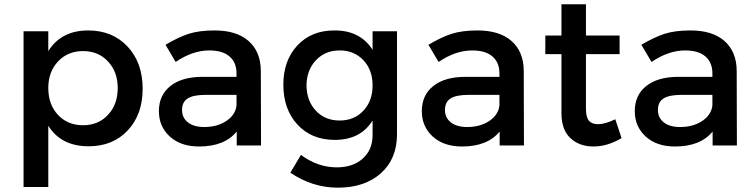

<svg xmlns="http://www.w3.org/2000/svg" viewBox="-20 -678 3524 895"><path d="M89.8 193.8V-532.2H205.1V-439.9Q265.6 -536.1 391.1 -536.1Q504.4 -536.1 574.7 -460.9Q645 -385.7 645 -264.2Q645 -144.5 575.7 -70.3Q506.3 3.9 393.1 3.9Q265.1 3.9 205.1 -91.8V193.8ZM205.1 -268.1Q205.1 -190.9 250.2 -142.6Q295.4 -94.2 367.2 -94.2Q438.5 -94.2 483.6 -142.8Q528.8 -191.4 528.8 -268.1Q528.8 -342.8 483.6 -391.4Q438.5 -439.9 367.2 -439.9Q295.9 -439.9 250.5 -391.6Q205.1 -343.3 205.1 -268.1Z M720.7 -160.2Q720.7 -233.9 773.7 -276.6Q826.7 -319.3 921.9 -319.8H1082.5V-335.9Q1082.5 -386.7 1050 -414.8Q1017.6 -442.9 955.6 -442.9Q877.9 -442.9 798.8 -389.2L751.5 -469.2Q812.5 -505.4 860.8 -520.8Q909.2 -536.1 980.5 -536.1Q1083 -536.1 1138.9 -486.8Q1194.8 -437.5 1195.8 -349.1L1196.8 0H1083.5V-64.9Q1026.9 4.9 907.7 4.9Q822.8 4.9 771.7 -41.5Q720.7 -87.9 720.7 -160.2ZM828.6 -165Q828.6 -128.9 856.2 -107.4Q883.8 -85.9 931.6 -85.9Q993.2 -85.9 1035.6 -114.5Q1078.1 -143.1 1082.5 -187V-235.8H938.5Q881.3 -235.8 855 -219.2Q828.6 -202.6 828.6 -165Z M1300.8 -283.2Q1300.8 -395.5 1365.7 -465.6Q1430.7 -535.6 1536.6 -536.1Q1658.2 -537.6 1716.8 -445.8V-532.2H1830.6V-51.8Q1830.6 62.5 1755.4 129.6Q1680.2 196.8 1554.7 196.8Q1436.5 196.8 1333.5 127L1382.8 43.9Q1460.9 102.1 1549.8 102.1Q1625.5 102.1 1671.1 61Q1716.8 20 1716.8 -48.8V-116.2Q1660.6 -25.9 1540.5 -25.9Q1432.6 -25.9 1366.7 -97.2Q1300.8 -168.5 1300.8 -283.2ZM1408.7 -279.8Q1409.7 -207.5 1452.4 -161.9Q1495.1 -116.2 1563.5 -116.2Q1630.9 -116.2 1673.8 -161.9Q1716.8 -207.5 1716.8 -279.8Q1716.8 -352.1 1673.8 -397.5Q1630.9 -442.9 1563.5 -442.9Q1495.6 -442.9 1452.6 -397.2Q1409.7 -351.6 1408.7 -279.8Z M1946.3 -160.2Q1946.3 -233.9 1999.3 -276.6Q2052.2 -319.3 2147.5 -319.8H2308.1V-335.9Q2308.1 -386.7 2275.6 -414.8Q2243.2 -442.9 2181.2 -442.9Q2103.5 -442.9 2024.4 -389.2L1977.1 -469.2Q2038.1 -505.4 2086.4 -520.8Q2134.8 -536.1 2206.1 -536.1Q2308.6 -536.1 2364.5 -486.8Q2420.4 -437.5 2421.4 -349.1L2422.4 0H2309.1V-64.9Q2252.4 4.9 2133.3 4.9Q2048.3 4.9 1997.3 -41.5Q1946.3 -87.9 1946.3 -160.2ZM2054.2 -165Q2054.2 -128.9 2081.8 -107.4Q2109.4 -85.9 2157.2 -85.9Q2218.8 -85.9 2261.2 -114.5Q2303.7 -143.1 2308.1 -187V-235.8H2164.1Q2106.9 -235.8 2080.6 -219.2Q2054.2 -202.6 2054.2 -165Z M2522 -425.8V-512.2H2597.2V-658.2H2711.4V-512.2H2868.2V-425.8H2711.4V-170.9Q2711.4 -131.3 2725.3 -115.2Q2739.3 -99.1 2768.1 -99.1Q2801.3 -99.1 2848.1 -122.1L2877.4 -34.2Q2811.5 4.9 2746.1 4.9Q2681.2 4.9 2639.2 -33.9Q2597.2 -72.8 2597.2 -149.9V-425.8Z M2939 -160.2Q2939 -233.9 2991.9 -276.6Q3044.9 -319.3 3140.1 -319.8H3300.8V-335.9Q3300.8 -386.7 3268.3 -414.8Q3235.8 -442.9 3173.8 -442.9Q3096.2 -442.9 3017.1 -389.2L2969.7 -469.2Q3030.8 -505.4 3079.1 -520.8Q3127.4 -536.1 3198.7 -536.1Q3301.3 -536.1 3357.2 -486.8Q3413.1 -437.5 3414.1 -349.1L3415 0H3301.8V-64.9Q3245.1 4.9 3126 4.9Q3041 4.9 2990 -41.5Q2939 -87.9 2939 -160.2ZM3046.9 -165Q3046.9 -128.9 3074.5 -107.4Q3102.1 -85.9 3149.9 -85.9Q3211.4 -85.9 3253.9 -114.5Q3296.4 -143.1 3300.8 -187V-235.8H3156.7Q3099.6 -235.8 3073.2 -219.2Q3046.9 -202.6 3046.9 -165Z"/></svg>

Font: Trueno
Style: Rg
Weight: 400
Designer: Julieta Ulanovsky
Foundry: Julieta Ulanovsky
Version: Version 3.001b